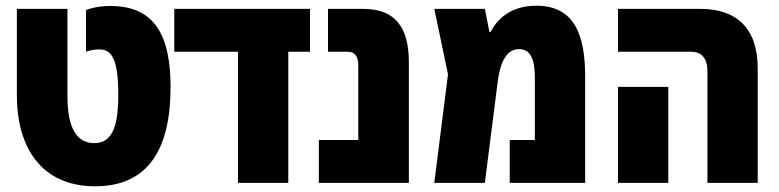

<svg xmlns="http://www.w3.org/2000/svg" viewBox="-20 -640 2727 672"><path d="M313 12C503 12 577 -124 577 -335C577 -509 526 -619 367 -619C329 -619 303 -613 281 -605V-459C291 -463 309 -467 328 -467C367 -467 394 -441 394 -309C394 -200 374 -139 310 -139C248 -139 216 -193 216 -304V-609H39V-306C39 -129 121 12 313 12Z M813 0H989V-459H1065V-609H590V-459H813Z M1096 0H1411V-422C1411 -545 1363 -609 1251 -609H1128V-459H1196C1222 -459 1234 -444 1234 -411V-150H1096Z M1857 -620C1760 -620 1716 -565 1697 -528H1693L1677 -609H1500L1548 -380L1500 0H1677L1722 -354C1733 -440 1762 -468 1797 -468C1838 -468 1852 -430 1852 -368V-150H1764V0H2028V-372C2028 -519 1990 -620 1857 -620Z M2456 0H2632V-401C2632 -541 2558 -609 2431 -609H2143V-459H2398C2436 -459 2456 -436 2456 -390ZM2143 0H2319V-336H2143Z"/></svg>

Font: Noto Sans Hebrew Condensed Black
Style: Regular
Weight: 900
Width: 3
Designer: Monotype Design Team
Foundry: Monotype Imaging Inc.
Version: Version 2.004